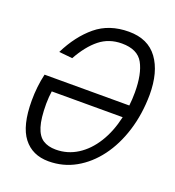

<svg xmlns="http://www.w3.org/2000/svg" viewBox="-134 -832 869 954"><g transform="rotate(20 300.0 -355.0)"><path d="M589 -466Q588 -363 560.5 -275Q533 -187 484.5 -122Q436 -57 371 -20.5Q306 16 229 16Q143 16 95.5 -45.5Q48 -107 48 -239Q48 -314 64 -382H512Q516 -416 516 -452Q516 -550 486 -604.5Q456 -659 373 -659Q305 -659 255.5 -619.5Q206 -580 165 -506L94 -513Q142 -610 212 -668Q282 -726 386 -726Q487 -726 538 -656.5Q589 -587 589 -466ZM243 -51Q305 -51 357 -84Q409 -117 446 -176.5Q483 -236 501 -316H126Q124 -304 122.5 -285Q121 -266 121 -249Q121 -172 134.5 -129Q148 -86 175 -68.5Q202 -51 243 -51Z"/></g></svg>

Font: Geist Mono Light
Style: Italic
Weight: 300
Italic angle: -12°
Monospace: yes
Designer: Basement.studio, Andrés Briganti, Mateo Zaragoza
Foundry: Basement.studio, Vercel, Andrés Briganti, Guido Ferreyra, Mateo Zaragoza
Version: Version 1.500; ttfautohint (v1.8.4.7-5d5b)